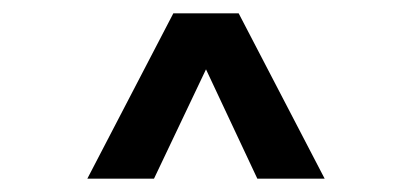

<svg xmlns="http://www.w3.org/2000/svg" viewBox="-20 -424 617 288"><path d="M467 -156H366L289 -320L211 -156H111L240 -404H338Z"/></svg>

Font: Martel Sans DemiBold
Style: Regular
Weight: 600
Designer: Dan Reynolds and Mathieu Réguer
Foundry: Dan Reynolds and Mathieu Réguer
Version: Version 1.001;PS 001.001;hotconv 1.0.70;makeotf.lib2.5.58329